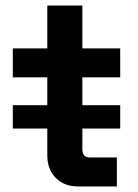

<svg xmlns="http://www.w3.org/2000/svg" viewBox="-20 -670 496 690"><path d="M400 0H260Q211 0 180.5 -30.5Q150 -61 150 -112V-392H26V-496H150V-650H276V-496H412V-392H276V-134Q276 -104 304 -104H400ZM412 -208H26V-292H412Z"/></svg>

Font: Rootstock Sans Headline
Style: Bold
Weight: 700
Designer: Florian Karsten
Foundry: Florian Karsten
Version: Version 2.000;FEAKit 1.0